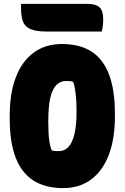

<svg xmlns="http://www.w3.org/2000/svg" viewBox="-20 -946 640 986"><path d="M298 -720Q391 -720 451 -680.5Q511 -641 540.5 -562Q570 -483 570 -365V-346Q570 -232 538.5 -150Q507 -68 447.5 -24Q388 20 305 20Q211 20 150 -20Q89 -60 59.5 -139Q30 -218 30 -335V-354Q30 -469 62 -551Q94 -633 154 -676.5Q214 -720 298 -720ZM228 -317Q228 -257 233 -223.5Q238 -190 246 -173Q256 -171 264.5 -170.5Q273 -170 283 -170Q312 -170 332 -192Q352 -214 362.5 -258.5Q373 -303 373 -369V-382Q373 -417 370.5 -444.5Q368 -472 364.5 -492.5Q361 -513 355 -526Q346 -529 338.5 -529.5Q331 -530 319 -530Q289 -530 268.5 -508.5Q248 -487 238 -442Q228 -397 228 -326ZM88 -926H430Q472 -926 491 -908.5Q510 -891 510 -847Q510 -824 507.5 -809.5Q505 -795 503 -784H221Q162 -784 133.5 -798Q105 -812 96.5 -839Q88 -866 88 -905Q88 -910 88 -916Q88 -922 88 -926Z"/></svg>

Font: Recursive Monospace Casual Black
Style: Regular
Weight: 900
Version: Version 1.047